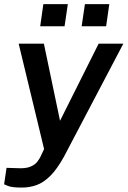

<svg xmlns="http://www.w3.org/2000/svg" viewBox="-34 -724 605 910"><path d="M69.5 165Q22 165 3.8 157.2Q-14.5 149.5 -14.5 149.5L-3 71.5L47 73Q87.5 75.5 109.5 66.2Q131.5 57 141.8 43.8Q152 30.5 157 20.5L175 -17.5L54.5 -517H174L250.5 -151.5L433.5 -517H550.5L269 19Q236.5 77.5 204.8 109.2Q173 141 139.8 153Q106.5 165 69.5 165ZM353 -599.5 368.5 -704.5H484L469 -599.5ZM156.5 -599.5 171.5 -704.5H287.5L272 -599.5Z"/></svg>

Font: Public Sans SemiBold
Style: Italic
Weight: 600
Italic angle: -8°
Designer: The Public Sans project authors (U.S. Web Design System). Libre Franklin designed by Pablo Impallari and Rodrigo Fuenzal
Version: Version 1.007; ttfautohint (v1.8.1) -l 8 -r 50 -G 200 -x 14 